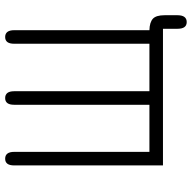

<svg xmlns="http://www.w3.org/2000/svg" viewBox="-20 -630 744 744"><g transform="rotate(-90 352.0 -258.0)"><path d="M638.5 93.5C638.5 93.5 638.5 93.5 638.5 93.5C621 93.5 612.5 81.5 612.5 58C612.5 58 612.5 58 612.5 58C612.5 58 612.5 1.5 612.5 1.5C612.5 1.5 83 1.5 83 1.5C83 1.5 83 -575 83 -575C83 -598.5 91.5 -610 109 -610C109 -610 109 -610 109 -610C126.5 -610 135.5 -598.5 135.5 -575C135.5 -575 135.5 -575 135.5 -575C135.5 -575 135.5 -51 135.5 -51C135.5 -51 318 -51 318 -51C318 -51 318 -575 318 -575C318 -598.5 326.5 -610 344 -610C344 -610 344 -610 344 -610C361.5 -610 370.5 -598.5 370.5 -575C370.5 -575 370.5 -575 370.5 -575C370.5 -575 370.5 -51 370.5 -51C370.5 -51 554.5 -51 554.5 -51C554.5 -51 554.5 -575 554.5 -575C554.5 -598.5 563 -610 580.5 -610C580.5 -610 580.5 -610 580.5 -610C598 -610 607 -598.5 607 -575C607 -575 607 -575 607 -575C607 -575 607 -51 607 -51C627.5 -50.5 642 -46 651.5 -37.5C660.5 -29 665 -14 665 7.5C665 7.5 665 7.5 665 7.5C665 7.5 665 58 665 58C665 81.5 656 93.5 638.5 93.5Z"/></g></svg>

Font: Jura-Fortis-Regular
Style: Regular
Weight: 500
Designer: Daniel Johnson, Alexei Vanyashin, Mirko Velimirovic
Foundry: Daniel Johnson
Version: ""